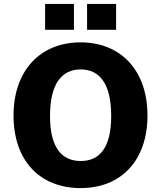

<svg xmlns="http://www.w3.org/2000/svg" viewBox="-20 -949 821 979"><path d="M357 -929H210V-797H357ZM572 -929H424V-797H572ZM391 10C600 10 732 -133 732 -360C732 -589 597 -733 391 -733C185 -733 49 -589 49 -360C49 -132 181 10 391 10ZM392 -128C299 -128 235 -191 235 -357C235 -528 299 -595 391 -595C484 -595 547 -528 547 -357C547 -191 484 -128 392 -128Z"/></svg>

Font: United Sans ExtraBold
Style: Regular
Weight: 800
Designer: Pablo Impallari, Rodrigo Fuenzalida (Modified by Dan O. Williams)
Version: Version 1.000;PS 001.000;hotconv 1.0.88;makeotf.lib2.5.64775